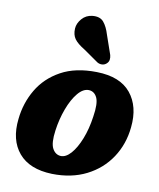

<svg xmlns="http://www.w3.org/2000/svg" viewBox="-82 -777 707 853"><g transform="rotate(10 271.5 -350.5)"><path d="M329.5 -468.5Q434.5 -466.5 482.8 -407.5Q531 -348.5 521 -253.5Q513.5 -176 473.2 -115.2Q433 -54.5 365.8 -20.5Q298.5 13.5 210.5 11.5Q108.5 8.5 59.8 -49.2Q11 -107 22 -203Q29.5 -276 65.5 -337Q101.5 -398 167.2 -434.2Q233 -470.5 329.5 -468.5ZM235 -73.5Q258 -72.5 280.8 -98Q303.5 -123.5 321.5 -168.8Q339.5 -214 347.5 -271.5Q357 -331.5 345.2 -356.8Q333.5 -382 308.5 -383.5Q282.5 -384.5 258.5 -355.8Q234.5 -327 217 -280Q199.5 -233 192.5 -181Q184.5 -124 197.5 -99.5Q210.5 -75 235 -73.5ZM344 -640 374 -553.5Q377 -542.5 375.5 -532Q374 -521.5 364.5 -513.5Q355.5 -506 344.5 -505.8Q333.5 -505.5 324 -511L258 -557Q224 -577.5 211 -595.8Q198 -614 199.5 -642.5Q201 -666 219.2 -687Q237.5 -708 266 -711Q300 -714.5 316.8 -694.8Q333.5 -675 344 -640Z"/></g></svg>

Font: Fraunces 72pt S100
Style: Bold Italic
Weight: 700
Italic angle: -16°
Version: Version 1.000; ttfautohint (v1.8.3)